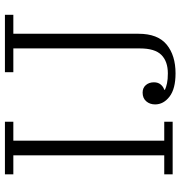

<svg xmlns="http://www.w3.org/2000/svg" viewBox="4 -742 750 799"><g transform="rotate(-90 379.5 -343.0)"><path d="M53 -35H132V-663H53V-698H272V-663H193V-35H272V0H53ZM473 12Q409 12 376.5 -13Q344 -38 344 -73Q344 -95 357 -110Q370 -125 393 -125Q413 -125 424.5 -111.5Q436 -98 436 -78Q436 -61 427 -50Q418 -39 405 -35V-32Q416 -27 432 -23.5Q448 -20 473 -20Q523 -20 550 -47Q577 -74 577 -136V-663H478V-698H717V-663H638V-142Q638 -62 593 -25Q548 12 473 12Z"/></g></svg>

Font: IBM Plex Serif Light
Style: Regular
Weight: 300
Designer: Mike Abbink, Paul van der Laan, Pieter van Rosmalen
Foundry: Bold Monday
Version: Version 3.001